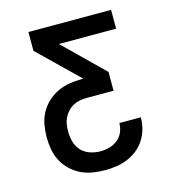

<svg xmlns="http://www.w3.org/2000/svg" viewBox="-102 -754 754 839"><g transform="rotate(-15 275.0 -335.0)"><path d="M272 0Q244 0 216 -4.5Q188 -9 163 -21Q138 -33 117.5 -52.5Q97 -72 84 -96.5Q71 -121 66 -149Q61 -177 61 -204Q61 -233 66 -261Q71 -289 84.5 -314Q98 -339 119 -358.5Q140 -378 165.5 -390Q191 -402 219 -406.5Q247 -411 275 -411H282L103 -585V-670H477V-585H218L396 -411V-326H275Q259 -326 243 -323Q227 -320 213 -312.5Q199 -305 188 -293Q177 -281 170 -267Q163 -253 160.5 -237Q158 -221 158 -205Q158 -181 164.5 -158Q171 -135 186.5 -118Q202 -101 225 -93Q248 -85 272 -85Q293 -85 313.5 -90.5Q334 -96 350.5 -109Q367 -122 375.5 -142Q384 -162 384 -183H481V-182Q481 -156 474 -130.5Q467 -105 453 -83Q439 -61 418.5 -44.5Q398 -28 374 -18Q350 -8 324 -4Q298 0 272 0Z"/></g></svg>

Font: Lode Dark Term
Style: Bold
Weight: 700
Monospace: yes
Designer: Belleve Invis
Foundry: Belleve Invis
Version: Version 29.2.0